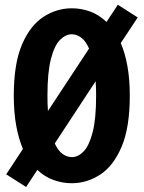

<svg xmlns="http://www.w3.org/2000/svg" viewBox="-20 -740 590 787"><path d="M5.5 -25.5 74 -129.5Q56.5 -170.5 46.5 -224.8Q36.5 -279 36.5 -348Q36.5 -479 70.2 -557.5Q104 -636 158.2 -671Q212.5 -706 274.5 -706Q313 -706 349.5 -692.8Q386 -679.5 416.5 -650L463 -720.5L544.5 -668.5L475 -563.5Q492.5 -523 502.2 -469.5Q512 -416 512 -348Q512 -216.5 478.2 -137.8Q444.5 -59 390.2 -24Q336 11 274.5 11Q236 11 199.8 -2Q163.5 -15 133 -43.5L87 26.5ZM174.5 -348Q174.5 -314.5 176.5 -285L345 -541Q331 -572.5 312.5 -586Q294 -599.5 274.5 -599.5Q249 -599.5 226 -576.5Q203 -553.5 188.8 -498.5Q174.5 -443.5 174.5 -348ZM274.5 -96Q300 -96 322.5 -119Q345 -142 359.5 -197Q374 -252 374 -348Q374 -379.5 372 -407L204.5 -152Q218.5 -121.5 236.8 -108.8Q255 -96 274.5 -96Z"/></svg>

Font: Trispace SemiCondensed SemiBold
Style: Regular
Weight: 600
Width: 4
Designer: Tyler Finck
Foundry: Etcetera Type Company
Version: Version 1.210; ttfautohint (v1.8.3)